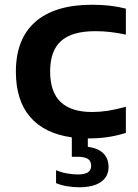

<svg xmlns="http://www.w3.org/2000/svg" viewBox="-20 -574 581 810"><path d="M191.5 -272.5Q191.5 -185.5 236 -143.5Q280.5 -101.5 368 -101.5Q400.5 -101.5 434 -106.5Q467.5 -111.5 511 -123.5V-13.5Q439.5 10 353.5 10H350.5V45.5Q394 51 416 73Q438 95 438 130.5Q438 171 406 193.5Q374 216 314.5 216Q287.5 216 261.8 211.5Q236 207 216.5 198.5V144Q237 153 261.8 157.5Q286.5 162 308.5 162Q336.5 162 350.5 153.2Q364.5 144.5 364.5 125Q364.5 105 350.5 96.2Q336.5 87.5 308.5 87.5H283V5.5Q167.5 -10.5 107.2 -80.5Q47 -150.5 47 -271.5Q47 -410 129.2 -482Q211.5 -554 369 -554Q448 -554 511 -537.5V-428Q475 -435.5 444.8 -439Q414.5 -442.5 382 -442.5Q284 -442.5 237.8 -401.2Q191.5 -360 191.5 -272.5Z"/></svg>

Font: Encode Sans Expanded SemiBold
Style: Regular
Weight: 600
Width: 7
Designer: Multiple Designers
Foundry: Impallari Type
Version: Version 2.000